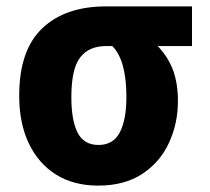

<svg xmlns="http://www.w3.org/2000/svg" viewBox="-20 -570 656 600"><path d="M287 10Q210 10 155 -24.5Q100 -59 70 -122Q40 -185 40 -271Q40 -413 112 -481.5Q184 -550 311 -550H580V-426H473Q506 -391 521 -350Q536 -309 536 -254Q536 -184 508 -123.5Q480 -63 424.5 -26.5Q369 10 287 10ZM288 -117Q334 -117 354.5 -156.5Q375 -196 375 -267Q375 -382 331 -426H311Q258 -426 230.5 -390.5Q203 -355 203 -266Q203 -194 222.5 -155.5Q242 -117 288 -117Z"/></svg>

Font: Noto Sans SemiCondensed ExtraBold
Style: Regular
Weight: 800
Width: 4
Designer: Monotype Design Team
Foundry: Monotype Imaging Inc.
Version: Version 2.013; ttfautohint (v1.8.4.7-5d5b)